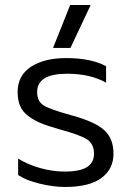

<svg xmlns="http://www.w3.org/2000/svg" viewBox="-20 -725 519 760"><path d="M189.9 -535.2 257.8 -705.1H338.9L258.8 -535.2ZM236.8 15.1Q190.4 15.1 136 1.7Q81.5 -11.7 51.8 -32.2V-97.2Q89.4 -73.7 138.9 -59.8Q188.5 -45.9 234.9 -45.9Q296.4 -45.9 324.2 -63.5Q352.1 -81.1 352.1 -116.2Q352.1 -154.8 325.2 -172.9Q298.3 -190.9 212.9 -213.9Q169.4 -226.1 141.8 -237.5Q114.3 -249 91.8 -265.9Q69.3 -282.7 59.6 -305.7Q49.8 -328.6 49.8 -360.8Q49.8 -426.3 102.5 -460.7Q155.3 -495.1 242.2 -495.1Q340.3 -495.1 399.9 -462.9V-397.9Q337.4 -433.1 245.1 -433.1Q127 -433.1 127 -360.8Q127 -324.2 152.1 -308.1Q177.2 -292 268.1 -267.1Q357.9 -242.2 393.6 -209Q429.2 -175.8 429.2 -116.2Q429.2 -55.7 381.3 -20.3Q333.5 15.1 236.8 15.1Z"/></svg>

Font: Prompt Light
Style: Regular
Weight: 300
Designer: Katatrad Team
Foundry: CadsonDemak
Version: Version 1.000;PS 001.000;hotconv 1.0.88;makeotf.lib2.5.64775